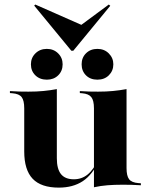

<svg xmlns="http://www.w3.org/2000/svg" viewBox="-20 -825 671 855"><path d="M233.1 -419.4V-209.7H87.9V-342.7Q87.9 -377.4 76.6 -392.3Q65.3 -407.3 35.5 -409.7L24.2 -410.5V-419.4Q50 -417.7 66.9 -417.3Q83.9 -416.9 106.5 -416.9Q143.5 -416.9 173.4 -419.8Q203.2 -422.6 233.1 -428.2ZM233.1 -209.7V-120.2Q233.1 -72.6 251.6 -49.6Q270.2 -26.6 308.9 -26.6Q343.5 -26.6 369.8 -47.6Q396 -68.5 417.7 -114.5L420.2 -109.7Q391.9 -46.8 348.4 -18.1Q304.8 10.5 241.9 10.5Q162.9 10.5 125.4 -29Q87.9 -68.5 87.9 -150.8V-209.7ZM398.4 0V-209.7H543.5V-76.6Q543.5 -41.9 554.8 -27Q566.1 -12.1 596 -9.7L607.3 -8.9V0Q581.5 -1.6 564.5 -2Q547.6 -2.4 525 -2.4Q488.7 -2.4 458.5 0Q428.2 2.4 398.4 8.9ZM543.5 -419.4V-209.7H398.4V-342.7Q398.4 -377.4 386.7 -392.3Q375 -407.3 346 -409.7L335.5 -410.5V-419.4Q360.5 -417.7 377.4 -417.3Q394.4 -416.9 416.9 -416.9Q453.2 -416.9 483.1 -419.8Q512.9 -422.6 543.5 -428.2ZM413.7 -470.2Q382.3 -470.2 362.9 -489.5Q343.5 -508.9 343.5 -538.7Q343.5 -568.5 363.3 -587.9Q383.1 -607.3 413.7 -607.3Q444.4 -607.3 464.5 -587.1Q484.7 -566.9 484.7 -538.7Q484.7 -509.7 464.9 -489.9Q445.2 -470.2 413.7 -470.2ZM188.7 -470.2Q157.3 -470.2 137.5 -489.5Q117.7 -508.9 117.7 -538.7Q117.7 -567.7 137.9 -587.5Q158.1 -607.3 188.7 -607.3Q218.5 -607.3 238.7 -587.5Q258.9 -567.7 258.9 -538.7Q258.9 -508.9 239.1 -489.5Q219.4 -470.2 188.7 -470.2ZM464.5 -804.8 471 -799.2 306.5 -599.2H297.6L132.3 -800L137.1 -804.8L369.4 -702.4L318.5 -696.8Z"/></svg>

Font: Playfair 144pt SemiExpanded Black
Style: Regular
Weight: 900
Width: 6
Designer: Claus Eggers Sørensen
Foundry: Claus Eggers Sørensen
Version: Version 2.203